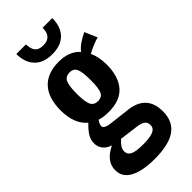

<svg xmlns="http://www.w3.org/2000/svg" viewBox="-303 -845 1092 1092"><g transform="rotate(-45 243.0 -298.5)"><path d="M235.8 -642.1Q166 -642.1 128.9 -681.2Q91.8 -720.2 91.8 -788.1H168.9Q169.9 -750.5 185.3 -732.2Q200.7 -713.9 235.8 -713.9Q303.2 -713.9 303.2 -788.1H380.9Q380.9 -719.7 343.8 -680.9Q306.6 -642.1 235.8 -642.1ZM224.1 190.9Q130.9 190.9 76.4 162.6Q22 134.3 22 77.1Q22 4.9 108.9 -36.1Q78.1 -45.9 61.5 -66.9Q44.9 -87.9 44.9 -115.2Q44.9 -144.5 59.6 -168.7Q74.2 -192.9 105 -222.2Q43 -273.9 43 -383.8Q43 -482.9 91.3 -534.9Q139.6 -586.9 231 -586.9Q315.4 -586.9 360.8 -536.1Q386.2 -571.3 453.1 -603L485.8 -527.8Q469.7 -524.4 439.2 -511.7Q408.7 -499 392.1 -488.8Q413.1 -444.8 413.1 -381.8Q413.1 -287.1 368.2 -235.1Q323.2 -183.1 231 -183.1Q188 -183.1 158.2 -192.9Q143.1 -170.9 143.1 -157.2Q143.1 -134.3 194.8 -128.9L312 -115.2Q451.2 -101.1 451.2 32.2Q451.2 111.8 396.7 151.4Q342.3 190.9 224.1 190.9ZM286.1 -383.8Q286.1 -446.8 275.4 -473.4Q264.6 -500 231.9 -500Q198.2 -500 186.5 -473.6Q174.8 -447.3 174.8 -383.8Q174.8 -323.7 186.3 -296.9Q197.8 -270 231 -270Q264.2 -270 275.1 -295.7Q286.1 -321.3 286.1 -383.8ZM133.8 38.1Q133.8 63 157.7 74.5Q181.6 85.9 238.8 85.9Q293 85.9 319.6 74.7Q346.2 63.5 346.2 37.1Q346.2 13.7 329.3 2.4Q312.5 -8.8 269 -13.2L171.9 -25.9Q153.3 -9.3 143.6 5.6Q133.8 20.5 133.8 38.1Z"/></g></svg>

Font: Oswald Medium
Style: Regular
Weight: 500
Designer: Vernon Adams
Foundry: Vernon Adams
Version: Version 4.103